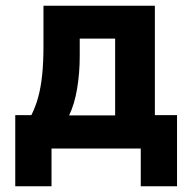

<svg xmlns="http://www.w3.org/2000/svg" viewBox="-20 -516 657 667"><path d="M33 131V-116H89Q104 -146 113 -179.5Q122 -213 126.5 -256Q131 -299 131 -357V-496H518V-116H595V131H469V0H159V131ZM220 -115H380V-382H257V-321Q257 -263 248 -208.5Q239 -154 220 -115Z"/></svg>

Font: Nunito Sans 10pt SemiCondensed ExtraBold
Style: Regular
Weight: 800
Width: 4
Designer: Vernon Adams
Foundry: Vernon Adams
Version: Version 3.101;gftools[0.9.27]